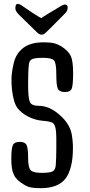

<svg xmlns="http://www.w3.org/2000/svg" viewBox="-20 -985 473 1004"><path d="M102.5 -21.5Q64.5 -43.9 52.7 -71.3Q39.1 -96.7 39.1 -153.3Q39.1 -210 47.4 -226.6Q55.7 -243.2 83 -243.2Q110.4 -243.2 118.7 -227.1Q127 -210.9 127 -159.7Q127 -108.4 140.6 -94.7Q154.3 -81.1 196.8 -81.1Q239.3 -81.1 254.4 -88.4Q269.5 -95.7 271.5 -121.1Q274.4 -158.2 274.4 -202.1V-265.6Q274.4 -332 254.9 -342.8Q241.2 -350.6 203.1 -353.5Q166 -356.4 129.9 -374Q93.8 -391.6 72.3 -418.9Q50.8 -446.3 43 -513.7Q40 -538.1 40 -571.3Q40 -604.5 51.8 -654.8Q63.5 -705.1 101.6 -734.4Q139.6 -763.7 208 -763.7H209Q242.2 -763.7 260.7 -759.3Q279.3 -754.9 299.8 -743.2Q337.9 -718.8 350.1 -692.4Q362.3 -666 362.3 -602.5Q362.3 -539.1 355 -521.5Q347.7 -503.9 321.3 -503.9Q321.3 -503.9 318.4 -503.9Q291 -503.9 282.7 -520.5Q274.4 -537.1 274.4 -595.7Q274.4 -655.3 262.7 -668.9Q251 -682.6 205.1 -682.6Q163.1 -682.6 147.9 -675.8Q132.8 -668.9 130.9 -646.5Q127 -614.3 127 -543Q127 -471.7 136.2 -451.7Q145.5 -431.6 182.6 -431.6Q238.3 -431.6 291 -384.8Q345.7 -337.9 355.5 -280.3Q360.4 -251 361.3 -225.6Q361.3 -216.8 361.3 -208Q361.3 -157.2 351.6 -117.2Q340.8 -74.2 322.3 -50.8Q283.2 -1 193.4 -1H192.4Q159.2 -1 141.6 -4.9Q123 -7.8 102.5 -21.5ZM73.2 -964.8Q82 -964.8 95.2 -955.1Q108.4 -945.3 149.9 -918Q191.4 -890.6 197.3 -890.6Q197.3 -893.6 299.8 -954.1Q315.4 -962.9 323.2 -960.9Q334 -958 334 -946.3Q334 -928.7 321.3 -916Q288.1 -882.8 252 -846.2Q215.8 -809.6 209.5 -806.6Q203.1 -803.7 197.3 -803.7Q185.5 -803.7 172.9 -816.4Q94.7 -892.6 80.1 -907.2Q60.5 -926.8 60.5 -939.5Q60.5 -939.5 60.5 -943.4Q60.5 -964.8 73.2 -964.8Z"/></svg>

Font: Semi-Sweet
Style: Book
Weight: 400
Designer: Walter E Stewart
Version: 0.5